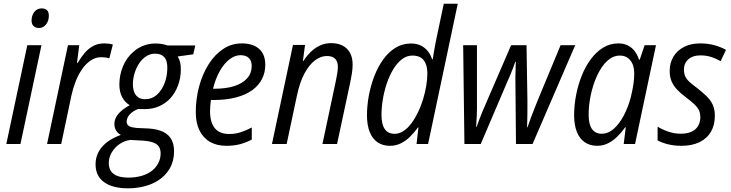

<svg xmlns="http://www.w3.org/2000/svg" viewBox="-20 -780 3957 1040"><path d="M14.2 0 127.9 -535.2H204.6L90.8 0ZM191.4 -628.4Q172.9 -628.4 161.9 -638.9Q150.9 -649.4 150.9 -668.9Q150.9 -685.5 157.2 -700.4Q163.6 -715.3 175.8 -724.9Q188 -734.4 206.1 -734.4Q225.1 -734.4 234.9 -724.4Q244.6 -714.4 244.6 -695.3Q244.6 -666.5 229.2 -647.5Q213.9 -628.4 191.4 -628.4Z M234.9 0 348.1 -535.2H409.2L397 -439.5H400.9Q418.5 -469.7 439 -493.7Q459.5 -517.6 485.4 -531.2Q511.2 -544.9 543.9 -544.9Q556.2 -544.9 568.1 -543.5Q580.1 -542 591.3 -538.6L572.3 -464.4Q561.5 -467.3 551 -468.8Q540.5 -470.2 528.8 -470.2Q497.1 -470.2 470.7 -452.1Q444.3 -434.1 423.8 -404.1Q403.3 -374 389.2 -337.4Q375 -300.8 367.2 -264.2L311.5 0Z M674.8 240.2Q590.8 240.2 544.2 207Q497.6 173.8 497.6 109.4Q498 56.6 532.2 16.1Q566.4 -24.4 634.8 -49.3Q617.7 -57.6 608.6 -73.2Q599.6 -88.9 599.6 -108.4Q599.6 -137.7 620.6 -162.6Q641.6 -187.5 682.6 -210.4Q657.2 -224.6 641.8 -253.7Q626.5 -282.7 626.5 -321.8Q626.5 -373 645.8 -419.9Q665 -466.8 700.7 -497.6Q724.1 -519.5 755.4 -532Q786.6 -544.4 822.3 -544.4Q841.8 -544.4 858.4 -541.3Q875 -538.1 888.2 -533.7H1037.6L1026.9 -485.8L942.4 -474.1Q951.2 -460.9 955.6 -442.9Q960 -424.8 959.5 -403.3Q959.5 -358.4 944.1 -316.9Q928.7 -275.4 900.9 -245.6Q875.5 -219.2 841.1 -204.1Q806.6 -189 764.2 -189Q752.9 -189 743.4 -189.2Q733.9 -189.5 728 -189.5Q696.3 -176.8 681.2 -158.4Q666 -140.1 666 -122.6Q666 -106.4 677.2 -98.1Q684.1 -93.3 694.8 -90.8Q705.6 -88.4 720.2 -86.9L785.6 -84Q834.5 -80.6 864.7 -65.4Q895 -50.3 908.9 -23.9Q922.9 2.4 922.9 39.6Q922.9 91.8 899.4 132.6Q876 173.3 834 199.2Q802.7 218.8 762 229.2Q721.2 239.7 674.8 240.2ZM677.7 182.1Q714.4 181.6 745.1 173.1Q775.9 164.6 798.3 148.4Q822.3 131.3 836.2 106Q850.1 80.6 850.1 50.8Q850.1 37.1 846.4 26.1Q842.8 15.1 834 6.3Q823.7 -3.9 804.4 -10Q785.2 -16.1 756.3 -18.1L686 -22Q653.3 -17.6 627 0.7Q600.6 19 585 45.9Q569.3 72.8 569.3 102.5Q569.3 144 597.4 163.3Q625.5 182.6 677.7 182.1ZM766.6 -242.7Q802.2 -242.7 828.4 -265.4Q854.5 -288.1 869.9 -325.7Q885.3 -363.3 886.2 -407.2Q887.2 -428.7 882.8 -445.1Q878.4 -461.4 868.7 -471.7Q860.4 -480.5 848.4 -484.9Q836.4 -489.3 820.8 -489.3Q793.9 -489.3 772.2 -475.3Q750.5 -461.4 734.6 -438Q718.8 -414.6 709.7 -385.7Q700.7 -356.9 699.7 -327.1Q699.7 -308.6 703.1 -293.2Q706.5 -277.8 714.4 -267.6Q730.5 -242.7 766.6 -242.7Z M1205.6 9.8Q1154.3 9.8 1117.2 -11.7Q1080.1 -33.2 1060.3 -74Q1040.5 -114.7 1040.5 -172.4Q1040.5 -245.1 1058.6 -312Q1076.7 -378.9 1109.9 -431.6Q1143.1 -484.4 1188.7 -514.6Q1234.4 -544.9 1289.6 -544.9Q1350.6 -544.9 1383.8 -514.9Q1417 -484.9 1417 -429.2Q1417 -387.2 1399.2 -352.1Q1381.3 -316.9 1346.2 -291.5Q1311 -266.1 1258.3 -252.2Q1205.6 -238.3 1135.3 -238.3H1122.6Q1120.6 -224.1 1119.1 -208.5Q1117.7 -192.9 1117.7 -178.2Q1117.7 -117.2 1143.6 -85.7Q1169.4 -54.2 1221.2 -54.2Q1253.9 -54.2 1282.5 -63.2Q1311 -72.3 1343.8 -89.4V-23.9Q1313.5 -7.8 1280.5 1Q1247.6 9.8 1205.6 9.8ZM1133.8 -299.3H1141.1Q1203.1 -299.3 1248.3 -313.5Q1293.5 -327.6 1318.4 -355.5Q1343.3 -383.3 1343.3 -423.8Q1343.3 -449.7 1328.4 -465.3Q1313.5 -481 1282.2 -481Q1252 -481 1222.9 -458.5Q1193.8 -436 1170.7 -395.3Q1147.5 -354.5 1133.8 -299.3Z M1453.1 0 1566.9 -536.6H1632.3L1620.6 -448.7H1622.6Q1639.2 -474.6 1661.1 -496.8Q1683.1 -519 1711.4 -532.7Q1739.7 -546.4 1774.4 -546.4Q1809.1 -546.4 1835.2 -533.2Q1861.3 -520 1875.7 -494.1Q1890.1 -468.3 1890.1 -429.7Q1890.1 -408.2 1886.2 -382.8Q1882.3 -357.4 1877.4 -335L1805.7 0H1726.6L1797.9 -335.9Q1802.7 -359.4 1806.4 -380.1Q1810.1 -400.9 1810.1 -418Q1810.1 -446.8 1795.2 -461.7Q1780.3 -476.6 1751 -476.6Q1717.8 -476.6 1686.5 -453.4Q1655.3 -430.2 1629.6 -382.8Q1604 -335.4 1588.4 -262.2L1532.7 0Z M2091.8 9.8Q2053.2 9.8 2025.4 -9Q1997.6 -27.8 1982.7 -64.9Q1967.8 -102.1 1967.8 -156.2Q1967.8 -207.5 1977.8 -261.7Q1987.8 -315.9 2007.1 -366.5Q2026.4 -417 2055.2 -457.3Q2084 -497.6 2121.8 -521Q2159.7 -544.4 2206.1 -544.4Q2236.8 -544.4 2259.5 -533.2Q2282.2 -522 2297.4 -502.9Q2312.5 -483.9 2320.3 -459.5H2324.2Q2327.1 -479.5 2330.3 -498.5Q2333.5 -517.6 2337.2 -536.6Q2340.8 -555.7 2344.7 -574.7L2383.8 -759.8H2459.5L2298.8 0H2236.3L2246.6 -89.8H2244.1Q2223.1 -61 2200.2 -38.6Q2177.2 -16.1 2150.4 -3.2Q2123.5 9.8 2091.8 9.8ZM2117.2 -55.2Q2142.6 -55.2 2165.5 -70.3Q2188.5 -85.4 2208.3 -111.8Q2228 -138.2 2244.1 -171.6Q2260.3 -205.1 2271.5 -241.9Q2282.7 -278.8 2288.8 -314.9Q2294.9 -351.1 2294.9 -382.8Q2294.9 -427.7 2275.4 -453.4Q2255.9 -479 2213.9 -479Q2182.6 -479 2156.5 -458.7Q2130.4 -438.5 2109.9 -404.3Q2089.4 -370.1 2075.2 -328.1Q2061 -286.1 2053.7 -241.7Q2046.4 -197.3 2046.4 -157.2Q2046.4 -106.4 2064.2 -80.8Q2082 -55.2 2117.2 -55.2Z M2495.6 0 2488.8 -535.2H2563.5V-231Q2564 -189.5 2562.5 -154.3Q2561 -119.1 2559.1 -92.3H2561.5Q2567.9 -110.8 2576.4 -133.3Q2585 -155.8 2594.2 -178.2Q2603.5 -200.7 2611.8 -218.8L2748.5 -535.2H2832L2836.9 -231.9Q2837.4 -200.2 2836.7 -161.9Q2835.9 -123.5 2835 -90.8H2837.4Q2845.2 -113.8 2854.5 -138.9Q2863.8 -164.1 2874.5 -191.4Q2885.3 -218.8 2897 -247.1L3016.6 -535.2H3095.7L2864.7 0H2774.9L2772 -319.8Q2771.5 -340.3 2771.7 -360.4Q2772 -380.4 2772.7 -401.4Q2773.4 -422.4 2773.9 -445.3H2771Q2764.6 -426.3 2758.1 -409.2Q2751.5 -392.1 2743.9 -374Q2736.3 -356 2726.1 -333L2584 0Z M3214.4 9.8Q3175.8 9.8 3147.7 -9.3Q3119.6 -28.3 3104.7 -65.7Q3089.8 -103 3089.8 -156.2Q3089.8 -208.5 3100.1 -262.9Q3110.4 -317.4 3130.1 -367.7Q3149.9 -418 3179.2 -458Q3208.5 -498 3246.1 -521.5Q3283.7 -544.9 3329.6 -544.9Q3358.9 -544.9 3381.1 -533.7Q3403.3 -522.5 3418.2 -502.4Q3433.1 -482.4 3441.4 -457H3445.3L3471.7 -535.2H3533.2L3419.9 0H3358.4L3369.6 -90.8H3366.7Q3346.7 -62.5 3323.2 -39.6Q3299.8 -16.6 3272.7 -3.4Q3245.6 9.8 3214.4 9.8ZM3238.8 -55.7Q3274.9 -55.7 3305.4 -83Q3335.9 -110.4 3359.4 -155.3Q3382.8 -200.2 3396.5 -252.4Q3406.2 -291 3410.9 -322.8Q3415.5 -354.5 3415.5 -382.3Q3415.5 -426.8 3394.5 -452.9Q3373.5 -479 3336.9 -479Q3306.6 -479 3280.5 -459.5Q3254.4 -439.9 3233.9 -406.7Q3213.4 -373.5 3198.7 -332Q3184.1 -290.5 3176.3 -245.6Q3168.5 -200.7 3168.5 -158.2Q3168.5 -106.9 3186.5 -81.3Q3204.6 -55.7 3238.8 -55.7Z M3671.9 9.8Q3629.9 9.8 3596.9 1.2Q3564 -7.3 3542 -19.5V-94.2Q3564 -79.6 3598.1 -67.6Q3632.3 -55.7 3667 -55.7Q3701.7 -55.7 3725.3 -66.4Q3749 -77.1 3761.2 -97.4Q3773.4 -117.7 3773.4 -145.5Q3773.4 -166 3766.4 -181.6Q3759.3 -197.3 3742.9 -213.4Q3726.6 -229.5 3698.7 -250.5Q3669.4 -272 3648.9 -293.2Q3628.4 -314.5 3617.9 -339.1Q3607.4 -363.8 3607.4 -395Q3607.4 -439 3627.4 -472.7Q3647.5 -506.3 3684.6 -525.6Q3721.7 -544.9 3772.5 -544.9Q3815.4 -544.9 3851.3 -534.7Q3887.2 -524.4 3912.6 -509.8L3883.3 -448.7Q3861.3 -461.9 3834 -470.9Q3806.6 -480 3773.4 -480Q3732.4 -480 3708.5 -458.7Q3684.6 -437.5 3684.6 -402.3Q3684.6 -383.8 3690.7 -368.7Q3696.8 -353.5 3712.4 -338.4Q3728 -323.2 3755.4 -303.7Q3785.2 -280.3 3806.9 -259.3Q3828.6 -238.3 3840.3 -213.4Q3852.1 -188.5 3852.1 -152.8Q3852.1 -102.1 3830.6 -65.7Q3809.1 -29.3 3768.6 -9.8Q3728 9.8 3671.9 9.8Z"/></svg>

Font: Open Sans SemiCondensed
Style: Italic
Weight: 400
Width: 4
Italic angle: -12°
Designer: Monotype Design Team
Foundry: Monotype Imaging Inc.
Version: Version 3.000